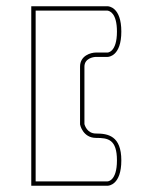

<svg xmlns="http://www.w3.org/2000/svg" viewBox="-20 -555 488 614"><path d="M94 -521H324C330 -520 354 -514 354 -454C354 -387 324 -387 324 -387H287C270 -387 236 -377 236 -342V-157C236 -156 245 -114 287 -114C325 -114 354 -110 354 -42C354 25 324 25 324 25H94ZM324 39C327 39 368 37 368 -42C368 -121 325 -128 287 -128C258 -128 251 -155 250 -158V-342C250 -368 278 -373 287 -373H324C327 -373 368 -375 368 -454C368 -533 327 -535 324 -535H80V39Z"/></svg>

Font: Platiipus Light
Style: Light
Weight: 400
Version: Version 001.000